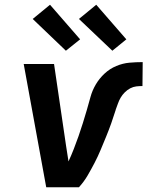

<svg xmlns="http://www.w3.org/2000/svg" viewBox="-20 -790 640 810"><path d="M175 0 80 -520H208L259 -173Q262 -157 264 -141Q266 -125 269 -109Q281 -135 291.5 -162Q302 -189 311.5 -216Q321 -243 329.5 -270.5Q338 -298 346 -325Q354 -352 361.5 -380Q369 -408 384 -433.5Q399 -459 421 -479.5Q443 -500 470.5 -511.5Q498 -523 526 -525.5Q554 -528 582 -528L581 -427Q568 -427 555 -425.5Q542 -424 529.5 -417.5Q517 -411 506.5 -400.5Q496 -390 489 -378Q482 -366 477.5 -353Q473 -340 468 -327V-326Q459 -297 449 -269Q439 -241 427.5 -213Q416 -185 404.5 -157.5Q393 -130 379 -103Q365 -76 349.5 -49.5Q334 -23 313 0ZM454 -576 313 -710 386 -770 513 -624ZM258 -576 118 -710 191 -770 318 -624Z"/></svg>

Font: Iosevka Aile
Style: Bold Italic
Weight: 700
Italic angle: -9°
Designer: Belleve Invis
Foundry: Belleve Invis
Version: Version 28.0.1; ttfautohint (v1.8.4)